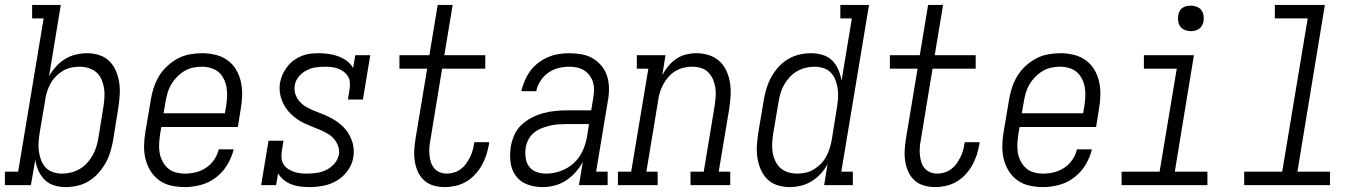

<svg xmlns="http://www.w3.org/2000/svg" viewBox="-50 -755 5570 783"><path d="M217 8Q193 8 170.5 1Q148 -6 132 -22Q116 -38 106.5 -59.5Q97 -81 94 -104L76 0H-30V-55H24L128 -680H81V-735H198L150 -444Q162 -465 178.5 -483.5Q195 -502 215.5 -514.5Q236 -527 259.5 -532.5Q283 -538 306 -538Q306 -538 306 -538Q306 -538 306 -538Q331 -538 355.5 -530Q380 -522 397 -504.5Q414 -487 423.5 -464Q433 -441 436.5 -416Q440 -391 438 -364.5Q436 -338 432 -312L411 -182Q407 -159 400 -135.5Q393 -112 380.5 -90Q368 -68 350.5 -48.5Q333 -29 311.5 -16Q290 -3 265.5 2.5Q241 8 217 8ZM203 -47Q221 -47 239.5 -51.5Q258 -56 274.5 -65.5Q291 -75 304.5 -89.5Q318 -104 327.5 -121Q337 -138 342.5 -155.5Q348 -173 351 -191L372 -321Q375 -341 376 -360Q377 -379 374 -397Q371 -415 363.5 -432Q356 -449 342.5 -460.5Q329 -472 311 -477.5Q293 -483 274 -483Q257 -483 239 -479Q221 -475 205.5 -465.5Q190 -456 177 -442.5Q164 -429 155.5 -413Q147 -397 141.5 -380Q136 -363 134 -345L112 -215Q109 -196 107.5 -176.5Q106 -157 108.5 -138.5Q111 -120 117.5 -102.5Q124 -85 136 -72Q148 -59 166 -53Q184 -47 203 -47Z M704 8Q676 8 648.5 2Q621 -4 599.5 -19.5Q578 -35 564 -57.5Q550 -80 543.5 -106Q537 -132 537.5 -160.5Q538 -189 543 -218L565 -348Q569 -373 577 -397.5Q585 -422 598.5 -444.5Q612 -467 632 -485.5Q652 -504 675.5 -516.5Q699 -529 724.5 -533.5Q750 -538 775 -538Q802 -538 829 -531.5Q856 -525 877.5 -509.5Q899 -494 912.5 -471.5Q926 -449 932 -423Q938 -397 937.5 -368.5Q937 -340 932 -312L920 -237H608L603 -209Q600 -189 599 -169.5Q598 -150 601 -132Q604 -114 612.5 -97.5Q621 -81 634.5 -69Q648 -57 666.5 -52Q685 -47 704 -47Q726 -47 748.5 -52.5Q771 -58 790.5 -71Q810 -84 823.5 -104Q837 -124 842 -146H903Q895 -113 877 -83Q859 -53 831 -31.5Q803 -10 769.5 -1Q736 8 704 8ZM617 -293H867L872 -321Q875 -341 876 -360Q877 -379 874 -397.5Q871 -416 863 -432.5Q855 -449 842 -460.5Q829 -472 810.5 -477.5Q792 -483 773 -483Q755 -483 736.5 -479Q718 -475 701.5 -465Q685 -455 671 -440.5Q657 -426 647.5 -409.5Q638 -393 633 -375Q628 -357 625 -339Z M1211 8Q1192 8 1173 5.5Q1154 3 1137.5 -3.5Q1121 -10 1107 -21.5Q1093 -33 1084 -48L1076 0H1015L1045 -181H1106L1099 -136Q1097 -122 1098.5 -108.5Q1100 -95 1107 -84Q1114 -73 1125 -66Q1136 -59 1148.5 -54.5Q1161 -50 1174.5 -48.5Q1188 -47 1202 -47Q1222 -47 1242 -50Q1262 -53 1280.5 -62Q1299 -71 1313.5 -87.5Q1328 -104 1332 -124Q1335 -142 1329 -159Q1323 -176 1312 -188.5Q1301 -201 1286 -210Q1271 -219 1255 -225.5Q1239 -232 1223 -238.5Q1207 -245 1191.5 -252Q1176 -259 1162 -269Q1148 -279 1136 -290.5Q1124 -302 1114.5 -316.5Q1105 -331 1099 -347Q1093 -363 1091 -381Q1089 -399 1092 -417Q1095 -435 1102.5 -451.5Q1110 -468 1121.5 -483Q1133 -498 1148 -509Q1163 -520 1180.5 -527Q1198 -534 1215.5 -536Q1233 -538 1251 -538Q1271 -538 1291.5 -535Q1312 -532 1330.5 -525Q1349 -518 1364.5 -506.5Q1380 -495 1390 -478L1399 -530H1460L1430 -349H1369L1376 -394Q1378 -408 1376.5 -421.5Q1375 -435 1368 -445.5Q1361 -456 1350.5 -463.5Q1340 -471 1327.5 -475.5Q1315 -480 1301.5 -481.5Q1288 -483 1274 -483Q1255 -483 1236 -480Q1217 -477 1199 -467.5Q1181 -458 1168 -442Q1155 -426 1152 -407Q1149 -388 1154.5 -371.5Q1160 -355 1171 -342Q1182 -329 1196.5 -320.5Q1211 -312 1227 -305Q1243 -298 1259.5 -292Q1276 -286 1291 -278.5Q1306 -271 1320.5 -261.5Q1335 -252 1347 -240.5Q1359 -229 1368.5 -214.5Q1378 -200 1384 -184.5Q1390 -169 1392 -151Q1394 -133 1391 -115Q1387 -86 1368.5 -60Q1350 -34 1324 -18.5Q1298 -3 1269 2.5Q1240 8 1211 8Z M1763 8Q1740 8 1717.5 1.5Q1695 -5 1679 -20Q1663 -35 1654 -55Q1645 -75 1641.5 -98Q1638 -121 1639.5 -144.5Q1641 -168 1645 -192L1692 -475H1579V-530H1701L1735 -735H1796L1762 -530H1929V-475H1753L1705 -183Q1702 -168 1701 -152.5Q1700 -137 1701.5 -122Q1703 -107 1707.5 -93Q1712 -79 1721 -68.5Q1730 -58 1743.5 -52.5Q1757 -47 1773 -47Q1787 -47 1801.5 -51.5Q1816 -56 1828.5 -65Q1841 -74 1850 -86.5Q1859 -99 1866 -112.5Q1873 -126 1877 -140Q1881 -154 1883 -168Q1884 -170 1884 -171.5Q1884 -173 1884 -175H1945Q1945 -173 1944.5 -170.5Q1944 -168 1944 -166Q1940 -144 1933 -122.5Q1926 -101 1914.5 -80.5Q1903 -60 1886.5 -42.5Q1870 -25 1850 -13.5Q1830 -2 1807.5 3Q1785 8 1763 8Z M2161 8Q2161 8 2161 8Q2161 8 2161 8Q2129 8 2100 -3Q2071 -14 2053.5 -38Q2036 -62 2032 -93.5Q2028 -125 2033 -156Q2037 -180 2047 -203.5Q2057 -227 2076 -245Q2095 -263 2118 -275Q2141 -287 2165.5 -293.5Q2190 -300 2214 -302.5Q2238 -305 2262 -305H2361L2369 -353Q2372 -370 2372.5 -386.5Q2373 -403 2368.5 -418.5Q2364 -434 2355 -446.5Q2346 -459 2333 -467.5Q2320 -476 2304 -479.5Q2288 -483 2271 -483Q2250 -483 2227.5 -477.5Q2205 -472 2186 -458.5Q2167 -445 2154 -425Q2141 -405 2137 -383H2076Q2081 -405 2090 -426Q2099 -447 2112.5 -465.5Q2126 -484 2145 -498.5Q2164 -513 2185 -522Q2206 -531 2228 -534.5Q2250 -538 2271 -538Q2297 -538 2322 -533.5Q2347 -529 2367.5 -517Q2388 -505 2403.5 -486Q2419 -467 2426 -444Q2433 -421 2433.5 -395.5Q2434 -370 2429 -344L2381 -55H2428V0H2311L2327 -95Q2315 -73 2297.5 -53Q2280 -33 2257.5 -18.5Q2235 -4 2210.5 2Q2186 8 2161 8ZM2177 -47Q2206 -47 2236 -57.5Q2266 -68 2289.5 -89.5Q2313 -111 2326 -139.5Q2339 -168 2344 -198L2352 -249H2262Q2245 -249 2228 -248Q2211 -247 2194 -243Q2177 -239 2160 -232.5Q2143 -226 2128.5 -214.5Q2114 -203 2105.5 -187Q2097 -171 2094 -154Q2091 -134 2093.5 -113Q2096 -92 2107 -76.5Q2118 -61 2137 -54Q2156 -47 2177 -47Z M2470 0V-55H2524L2594 -475H2547V-530H2664L2651 -449Q2661 -468 2675.5 -485.5Q2690 -503 2708.5 -515.5Q2727 -528 2748.5 -533Q2770 -538 2791 -538Q2817 -538 2841.5 -530Q2866 -522 2884 -505.5Q2902 -489 2912.5 -466Q2923 -443 2927 -417.5Q2931 -392 2929.5 -365.5Q2928 -339 2924 -312L2881 -55H2928V0H2766V-55H2820L2864 -321Q2867 -340 2868.5 -359Q2870 -378 2867.5 -396Q2865 -414 2858 -430.5Q2851 -447 2839 -459.5Q2827 -472 2809.5 -477.5Q2792 -483 2773 -483Q2756 -483 2738.5 -479Q2721 -475 2705 -465.5Q2689 -456 2676.5 -442Q2664 -428 2655.5 -412Q2647 -396 2641.5 -379.5Q2636 -363 2634 -345L2586 -55H2632V0Z M3170 8Q3144 8 3119.5 0Q3095 -8 3078 -25.5Q3061 -43 3051.5 -66Q3042 -89 3038.5 -114Q3035 -139 3037 -165.5Q3039 -192 3043 -218L3065 -348Q3069 -371 3076 -394.5Q3083 -418 3095 -440Q3107 -462 3124.5 -481.5Q3142 -501 3164 -514Q3186 -527 3210 -532.5Q3234 -538 3258 -538Q3282 -538 3305 -531Q3328 -524 3344 -508Q3360 -492 3369 -470.5Q3378 -449 3382 -426L3424 -680H3377V-735H3494L3381 -55H3428V0H3311L3325 -86Q3314 -65 3297 -46.5Q3280 -28 3259.5 -15.5Q3239 -3 3216 2.5Q3193 8 3170 8Q3170 8 3170 8Q3170 8 3170 8ZM3201 -47Q3218 -47 3236 -51Q3254 -55 3269.5 -64.5Q3285 -74 3298 -87.5Q3311 -101 3319.5 -117Q3328 -133 3333.5 -150Q3339 -167 3342 -185L3363 -315Q3366 -334 3367.5 -353.5Q3369 -373 3366.5 -391.5Q3364 -410 3357.5 -427.5Q3351 -445 3339 -458Q3327 -471 3309 -477Q3291 -483 3272 -483Q3254 -483 3235.5 -478.5Q3217 -474 3200.5 -464.5Q3184 -455 3170.5 -440.5Q3157 -426 3147.5 -409Q3138 -392 3133 -374.5Q3128 -357 3125 -339L3103 -209Q3100 -189 3099 -170Q3098 -151 3101 -133Q3104 -115 3112 -98Q3120 -81 3133 -69.5Q3146 -58 3164 -52.5Q3182 -47 3201 -47Z M3763 8Q3740 8 3717.5 1.5Q3695 -5 3679 -20Q3663 -35 3654 -55Q3645 -75 3641.5 -98Q3638 -121 3639.5 -144.5Q3641 -168 3645 -192L3692 -475H3579V-530H3701L3735 -735H3796L3762 -530H3929V-475H3753L3705 -183Q3702 -168 3701 -152.5Q3700 -137 3701.5 -122Q3703 -107 3707.5 -93Q3712 -79 3721 -68.5Q3730 -58 3743.5 -52.5Q3757 -47 3773 -47Q3787 -47 3801.5 -51.5Q3816 -56 3828.5 -65Q3841 -74 3850 -86.5Q3859 -99 3866 -112.5Q3873 -126 3877 -140Q3881 -154 3883 -168Q3884 -170 3884 -171.5Q3884 -173 3884 -175H3945Q3945 -173 3944.5 -170.5Q3944 -168 3944 -166Q3940 -144 3933 -122.5Q3926 -101 3914.5 -80.5Q3903 -60 3886.5 -42.5Q3870 -25 3850 -13.5Q3830 -2 3807.5 3Q3785 8 3763 8Z M4204 8Q4176 8 4148.5 2Q4121 -4 4099.5 -19.5Q4078 -35 4064 -57.5Q4050 -80 4043.5 -106Q4037 -132 4037.5 -160.5Q4038 -189 4043 -218L4065 -348Q4069 -373 4077 -397.5Q4085 -422 4098.5 -444.5Q4112 -467 4132 -485.5Q4152 -504 4175.5 -516.5Q4199 -529 4224.5 -533.5Q4250 -538 4275 -538Q4302 -538 4329 -531.5Q4356 -525 4377.5 -509.5Q4399 -494 4412.5 -471.5Q4426 -449 4432 -423Q4438 -397 4437.5 -368.5Q4437 -340 4432 -312L4420 -237H4108L4103 -209Q4100 -189 4099 -169.5Q4098 -150 4101 -132Q4104 -114 4112.5 -97.5Q4121 -81 4134.5 -69Q4148 -57 4166.5 -52Q4185 -47 4204 -47Q4226 -47 4248.5 -52.5Q4271 -58 4290.5 -71Q4310 -84 4323.5 -104Q4337 -124 4342 -146H4403Q4395 -113 4377 -83Q4359 -53 4331 -31.5Q4303 -10 4269.5 -1Q4236 8 4204 8ZM4117 -293H4367L4372 -321Q4375 -341 4376 -360Q4377 -379 4374 -397.5Q4371 -416 4363 -432.5Q4355 -449 4342 -460.5Q4329 -472 4310.5 -477.5Q4292 -483 4273 -483Q4255 -483 4236.5 -479Q4218 -475 4201.5 -465Q4185 -455 4171 -440.5Q4157 -426 4147.5 -409.5Q4138 -393 4133 -375Q4128 -357 4125 -339Z M4524 0V-55H4679L4749 -475H4615V-530H4819L4741 -55H4874V0ZM4806 -628Q4794 -628 4782.5 -632.5Q4771 -637 4764 -646Q4757 -655 4755 -667.5Q4753 -680 4755 -693Q4756 -701 4760.5 -709.5Q4765 -718 4772.5 -723Q4780 -728 4789 -730Q4798 -732 4806 -732Q4819 -732 4830.5 -727.5Q4842 -723 4849 -714Q4856 -705 4858 -692.5Q4860 -680 4858 -667Q4856 -659 4851.5 -650.5Q4847 -642 4839.5 -637Q4832 -632 4823.5 -630Q4815 -628 4806 -628Z M5024 0V-55H5179L5283 -680H5149V-735H5353L5241 -55H5374V0Z"/></svg>

Font: Iosevka Curly Slab LtObl
Style: Regular
Weight: 300
Italic angle: -9°
Monospace: yes
Designer: Belleve Invis
Foundry: Belleve Invis
Version: Version 11.0.0; ttfautohint (v1.8.3)